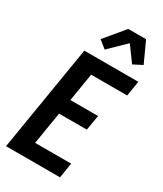

<svg xmlns="http://www.w3.org/2000/svg" viewBox="-239 -1069 984 1158"><g transform="rotate(30 253.5 -490.5)"><path d="M10 0 131 -735H507L490 -630H239L207 -435H400L382 -330H189L152 -105H403L386 0ZM234 -802 181 -844 295 -981H419L484 -839L422 -807L346 -911Z"/></g></svg>

Font: Iosevka Extrabold
Style: Italic
Weight: 800
Italic angle: -9°
Monospace: yes
Designer: Belleve Invis
Foundry: Belleve Invis
Version: Version 32.5.0; ttfautohint (v1.8.4)